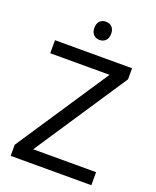

<svg xmlns="http://www.w3.org/2000/svg" viewBox="-165 -1011 902 1107"><g transform="rotate(20 286.0 -457.5)"><path d="M291 -915C262 -915 239 -898 239 -859C239 -821 262 -803 291 -803C318 -803 342 -821 342 -859C342 -898 318 -915 291 -915ZM533 0V-80H147L523 -646V-714H50V-634H414L38 -68V0Z"/></g></svg>

Font: Noto Sans Bengali
Style: Regular
Weight: 400
Designer: Jelle Bosma - Monotype Design Team
Foundry: Monotype Imaging Inc.
Version: Version 2.003